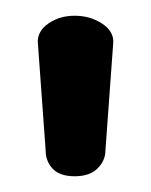

<svg xmlns="http://www.w3.org/2000/svg" viewBox="-20 -788 192 244"><path d="M124 -735 114 -597Q114 -584 104 -574Q94 -564 75 -564Q56 -564 47 -573.5Q38 -583 38 -597L28 -735Q28 -749 42 -758.5Q56 -768 75 -768Q94 -768 109 -758.5Q124 -749 124 -735Z"/></svg>

Font: Dosis
Style: Bold
Weight: 700
Designer: Edgar Tolentino, Pablo Impallari, Igino Marini
Foundry: Edgar Tolentino, Pablo Impallari, Igino Marini
Version: Version 1.007